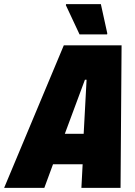

<svg xmlns="http://www.w3.org/2000/svg" viewBox="-72 -907 654 927"><path d="M-52 0 236 -688H515L510 0H321L327 -114H184L142 0ZM241 -261H332L346 -522H338ZM312 -741 246 -882 247 -887H415L446 -746L445 -741Z"/></svg>

Font: Saira SemiCondensed Black
Style: Italic
Weight: 900
Width: 4
Italic angle: -12°
Designer: Hector Gatti with collaboration of the Omnibus-Type team
Foundry: Omnibus-Type
Version: Version 1.101